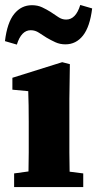

<svg xmlns="http://www.w3.org/2000/svg" viewBox="-26 -755 392 775"><path d="M31 0V-55L89 -63Q90 -100 90 -140Q90 -180 90 -213V-264Q90 -302 89.5 -329.5Q89 -357 88 -387L24 -393V-441L225 -504L256 -496L254 -355V-213Q254 -180 254 -139.5Q254 -99 255 -62L310 -55V0ZM-6 -589Q3 -664 31.5 -699Q60 -734 103 -734Q126 -734 144 -725.5Q162 -717 178 -707Q195 -696 209.5 -686Q224 -676 241 -676Q280 -676 298 -735L346 -721Q337 -647 309 -611.5Q281 -576 238 -576Q216 -576 197.5 -584.5Q179 -593 162 -603Q146 -613 131 -623Q116 -633 98 -633Q60 -633 42 -575Z"/></svg>

Font: Source Serif 4 SmText
Style: Bold
Weight: 700
Designer: Frank Grießhammer
Foundry: Adobe
Version: Version 4.005;hotconv 1.1.0;makeotfexe 2.6.0